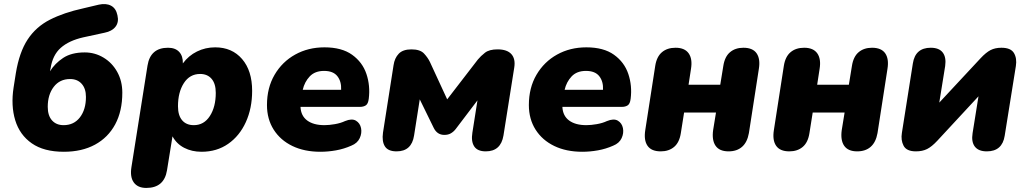

<svg xmlns="http://www.w3.org/2000/svg" viewBox="-20 -736 5053 945"><path d="M294 11Q196 11 136.5 -30.5Q77 -72 55 -144Q33 -216 47 -306L58 -376Q75 -479 116 -541.5Q157 -604 225.5 -639Q294 -674 390 -695L466 -713Q502 -721 526.5 -708Q551 -695 558 -661Q566 -627 548.5 -604.5Q531 -582 495 -575L389 -552Q319 -536 279 -500.5Q239 -465 229 -400L226 -385Q250 -424 291 -451Q332 -478 397 -478Q447 -478 489.5 -452.5Q532 -427 557 -382Q582 -337 582 -280Q582 -189 547 -124Q512 -59 447.5 -24Q383 11 294 11ZM293 -120Q344 -120 373.5 -158.5Q403 -197 403 -259Q403 -300 382 -323.5Q361 -347 325 -347Q274 -347 244.5 -308.5Q215 -270 215 -210Q215 -167 236 -143.5Q257 -120 293 -120Z M700 189Q658 189 638.5 162Q619 135 627 86L706 -413Q720 -501 807 -501Q843 -501 862 -480.5Q881 -460 880 -424Q908 -462 949.5 -482.5Q991 -503 1039 -503Q1122 -503 1171.5 -445.5Q1221 -388 1221 -289Q1221 -203 1190 -135Q1159 -67 1103 -28Q1047 11 972 11Q924 11 886.5 -8.5Q849 -28 829 -65L802 102Q788 189 700 189ZM934 -120Q984 -120 1013 -165Q1042 -210 1042 -279Q1042 -324 1021.5 -348Q1001 -372 965 -372Q914 -372 885 -327Q856 -282 856 -213Q856 -168 876.5 -144Q897 -120 934 -120Z M1557 11Q1478 11 1419 -17.5Q1360 -46 1327 -98Q1294 -150 1294 -219Q1294 -304 1331.5 -368Q1369 -432 1433 -467.5Q1497 -503 1577 -503Q1662 -503 1713 -466.5Q1764 -430 1783.5 -372Q1803 -314 1795 -250Q1792 -225 1780.5 -217.5Q1769 -210 1752 -210H1459Q1461 -166 1492 -143Q1523 -120 1577 -120Q1600 -120 1628.5 -125Q1657 -130 1678 -140Q1712 -154 1732 -142Q1752 -130 1757 -105.5Q1762 -81 1750.5 -56Q1739 -31 1709 -19Q1673 -3 1634 4Q1595 11 1557 11ZM1575 -387Q1530 -387 1504.5 -360Q1479 -333 1470 -294H1659Q1661 -335 1640.5 -361Q1620 -387 1575 -387Z M1932 9Q1890 9 1874.5 -15.5Q1859 -40 1865 -83L1917 -415Q1922 -450 1942.5 -471.5Q1963 -493 2005 -493Q2048 -493 2067 -472.5Q2086 -452 2096 -431L2181 -247L2332 -443Q2346 -460 2367 -476.5Q2388 -493 2429 -493Q2476 -493 2497 -469.5Q2518 -446 2511 -403L2458 -69Q2445 9 2371 9Q2330 9 2314 -15.5Q2298 -40 2305 -83L2330 -242L2223 -101Q2213 -88 2199.5 -80Q2186 -72 2167 -72Q2132 -72 2115 -106L2046 -247L2018 -69Q2006 9 1932 9Z M2846 11Q2767 11 2708 -17.5Q2649 -46 2616 -98Q2583 -150 2583 -219Q2583 -304 2620.5 -368Q2658 -432 2722 -467.5Q2786 -503 2866 -503Q2951 -503 3002 -466.5Q3053 -430 3072.5 -372Q3092 -314 3084 -250Q3081 -225 3069.5 -217.5Q3058 -210 3041 -210H2748Q2750 -166 2781 -143Q2812 -120 2866 -120Q2889 -120 2917.5 -125Q2946 -130 2967 -140Q3001 -154 3021 -142Q3041 -130 3046 -105.5Q3051 -81 3039.5 -56Q3028 -31 2998 -19Q2962 -3 2923 4Q2884 11 2846 11ZM2864 -387Q2819 -387 2793.5 -360Q2768 -333 2759 -294H2948Q2950 -335 2929.5 -361Q2909 -387 2864 -387Z M3232 9Q3186 9 3167 -18.5Q3148 -46 3156 -96L3205 -412Q3212 -457 3238 -479Q3264 -501 3305 -501Q3350 -501 3369.5 -473.5Q3389 -446 3381 -397L3369 -319H3525L3540 -411Q3547 -457 3573 -479Q3599 -501 3639 -501Q3685 -501 3704 -473.5Q3723 -446 3715 -397L3666 -81Q3658 -36 3632.5 -13.5Q3607 9 3566 9Q3521 9 3502 -18.5Q3483 -46 3490 -96L3504 -182H3347L3331 -81Q3324 -35 3298 -13Q3272 9 3232 9Z M3865 9Q3819 9 3800 -18.5Q3781 -46 3789 -96L3838 -412Q3845 -457 3871 -479Q3897 -501 3938 -501Q3983 -501 4002.5 -473.5Q4022 -446 4014 -397L4002 -319H4158L4173 -411Q4180 -457 4206 -479Q4232 -501 4272 -501Q4318 -501 4337 -473.5Q4356 -446 4348 -397L4299 -81Q4291 -36 4265.5 -13.5Q4240 9 4199 9Q4154 9 4135 -18.5Q4116 -46 4123 -96L4137 -182H3980L3964 -81Q3957 -35 3931 -13Q3905 9 3865 9Z M4488 9Q4442 9 4427.5 -18.5Q4413 -46 4419 -82L4473 -424Q4485 -501 4561 -501Q4602 -501 4620 -477.5Q4638 -454 4632 -411L4603 -231L4806 -449Q4833 -478 4855.5 -489.5Q4878 -501 4909 -501Q4955 -501 4970.5 -475Q4986 -449 4980 -411L4925 -68Q4913 9 4837 9Q4796 9 4778 -14.5Q4760 -38 4767 -81L4796 -262L4593 -43Q4566 -14 4543 -2.5Q4520 9 4488 9Z"/></svg>

Font: Nunito Black
Style: Italic
Weight: 900
Italic angle: -9°
Designer: Vernon Adams
Foundry: Vernon Adams
Version: Version 3.601; ttfautohint (v1.8.2.53-6de2)